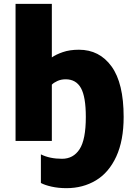

<svg xmlns="http://www.w3.org/2000/svg" viewBox="-20 -734 672 1000"><path d="M193 219V70Q239 93 303 93Q362 93 394.5 43Q427 -7 427 -125Q427 -230 401.5 -275.5Q376 -321 322 -321Q298 -321 278.5 -312Q259 -303 250 -293V0H61V-714H250V-435Q271 -450 307 -462.5Q343 -475 391 -475Q498 -475 561 -388Q624 -301 624 -125Q624 -2 585.5 81.5Q547 165 479.5 205.5Q412 246 326 246Q284 246 248.5 238Q213 230 193 219Z"/></svg>

Font: Noto Sans Display Black Narrow
Style: Regular
Weight: 900
Width: 4
Designer: Monotype Design team
Foundry: Monotype Imaging Inc.
Version: Version 1.000